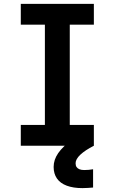

<svg xmlns="http://www.w3.org/2000/svg" viewBox="-20 -750 590 988"><path d="M87 0V-107H211V-623H87V-730H463V-623H339V-107H463V0ZM404 218Q357 218 323.5 205.5Q290 193 273 168.5Q256 144 256 109Q256 72 279.5 38Q303 4 350 -30L463 0Q418 23 393.5 46Q369 69 369 90Q369 102 374 109.5Q379 117 389 121Q399 125 413 125Q424 125 436 124Q448 123 459 121V215Q446 216 432.5 217Q419 218 404 218Z"/></svg>

Font: M PLUS Code Latin SemiExpanded SemiBold
Style: Regular
Weight: 600
Width: 6
Designer: Coji Morishita
Foundry: UNDERFOREST DESIGN
Version: Version 1.002; ttfautohint (v1.8.3)